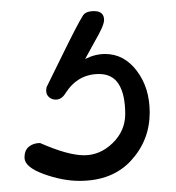

<svg xmlns="http://www.w3.org/2000/svg" viewBox="-20 -37 316 345"><path d="M24 246Q24 233 32 226.5Q40 220 52 220Q102 242 131 242Q160 242 182.5 220Q205 198 205 168Q205 133 193.5 114.5Q182 96 158 96Q120 96 98 130Q91 142 80 142Q73 142 68 137.5Q63 133 63 126Q63 120 65 117Q67 113 93.5 59Q120 5 129 -9Q134 -17 149 -17Q167 -17 167 -1Q167 9 150 38Q135 65 133 69Q151 60 169 60Q203 60 226 90.5Q249 121 249 165Q249 215 215.5 251.5Q182 288 123 288Q92 288 58 275.5Q24 263 24 246Z"/></svg>

Font: Bad Script
Style: Regular
Weight: 400
Italic angle: -10°
Designer: Roman Shchyukin (Gaslight Type Foundry), Cyreal (Charset Expansion)
Foundry: Gaslight
Version: Version 2.000